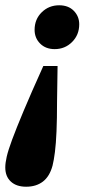

<svg xmlns="http://www.w3.org/2000/svg" viewBox="-35 -533 364 727"><path d="M183 -283 181 -149Q181 -83 179 -36Q177 11 173 42.5Q169 74 164 94Q153 135 127.5 154.5Q102 174 64 174Q27 174 6 154.5Q-15 135 -15 101Q-15 84 -9.5 60Q-4 36 11 -4.5Q26 -45 54 -112Q82 -179 129 -283ZM265 -441Q265 -401 238 -374Q211 -347 172 -347Q138 -347 117 -368Q96 -389 96 -420Q96 -460 123 -486.5Q150 -513 189 -513Q224 -513 244.5 -492Q265 -471 265 -441Z"/></svg>

Font: Source Serif 4
Style: Bold Italic
Weight: 700
Italic angle: -12°
Designer: Frank Grießhammer
Foundry: Adobe Systems Incorporated
Version: Version 4.004;hotconv 1.0.116;makeotfexe 2.5.65601